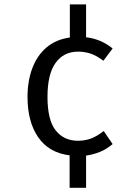

<svg xmlns="http://www.w3.org/2000/svg" viewBox="-20 -721 655 898"><path d="M382.6 -700.5V-546.7Q415.4 -543.1 446.4 -530.5Q477.4 -517.9 506.7 -494.4L463.6 -436.9Q429.7 -462.1 402.1 -470.8Q374.4 -479.5 345.1 -479.5Q277.9 -479.5 240 -426.9Q202.1 -374.4 202.1 -267.7Q202.1 -159.5 240.5 -111Q279 -62.6 345.1 -62.6Q375.4 -62.6 403.3 -72.3Q431.3 -82.1 465.1 -108.2L506.7 -47.2Q477.9 -22.6 446.7 -10.3Q415.4 2.1 382.6 6.7V157.4H305.6V5.6Q208.2 -6.7 158.5 -79.2Q108.7 -151.8 108.7 -267.7Q108.7 -341.5 130.8 -401Q152.8 -460.5 196.9 -498.5Q241 -536.4 306.7 -545.6V-700.5Z"/></svg>

Font: FiraCode Nerd Font
Style: Regular
Weight: 400
Designer: Carrois Corporate, Edenspiekermann AG, Nikita Prokopov
Foundry: Carrois Corporate, Edenspiekermann AG, Nikita Prokopov
Version: Version 6.002;Nerd Fonts 3.4.0